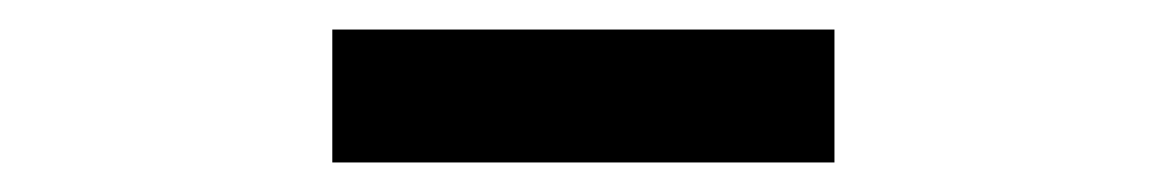

<svg xmlns="http://www.w3.org/2000/svg" viewBox="-20 -830 790 130"><path d="M205 -720V-810H545V-720Z"/></svg>

Font: Martian Mono SemiExpanded
Style: Regular
Weight: 400
Width: 6
Monospace: yes
Designer: Roman Shamin
Foundry: Evil Martians
Version: Version 1.000